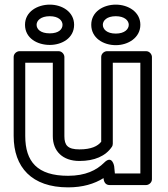

<svg xmlns="http://www.w3.org/2000/svg" viewBox="-20 -774 725 829"><path d="M323 -79C388 -79 436 -100 463 -140C466 -144 467 -150 467 -154V-503H586V-25H476L473 -56C473 -56 465 -107 430 -72C397 -39 349 -15 274 -15C141 -15 89 -76 89 -187V-503H208V-186C208 -121 251 -79 323 -79ZM453 25H611C622 25 636 15 636 0V-528C636 -539 626 -553 611 -553H442C431 -553 417 -543 417 -528V-162C402 -143 374 -129 323 -129C272 -129 258 -147 258 -186V-528C258 -539 248 -553 233 -553H64C53 -553 39 -543 39 -528V-187C39 -52 117 35 274 35C337 35 387 20 427 -5C428 12 436 25 453 25ZM195 -630C155 -630 138 -648 138 -667C138 -685 156 -704 195 -704C233 -704 250 -685 250 -667C250 -648 234 -630 195 -630ZM195 -580C248 -580 300 -610 300 -667C300 -723 248 -754 195 -754C142 -754 88 -724 88 -667C88 -609 141 -580 195 -580ZM480 -629C441 -629 424 -648 424 -667C424 -685 441 -704 480 -704C518 -704 536 -685 536 -667C536 -648 518 -629 480 -629ZM480 -579C533 -579 586 -611 586 -667C586 -723 533 -754 480 -754C427 -754 374 -724 374 -667C374 -610 426 -579 480 -579Z"/></svg>

Font: Asimov
Style: XWidOu
Weight: 500
Designer: Google
Version: Version 2.000980; 2014